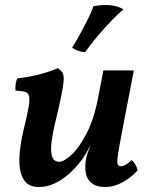

<svg xmlns="http://www.w3.org/2000/svg" viewBox="-20 -740 600 769"><path d="M136 9Q103 9 85 -8.5Q67 -26 61 -57Q55 -88 59 -129Q63 -170 74 -218Q88 -275 94 -307.5Q100 -340 96.5 -354.5Q93 -369 80 -372.5Q67 -376 42 -377Q41 -388 42.5 -401.5Q44 -415 49 -426Q72 -428 102.5 -434Q133 -440 162.5 -449Q192 -458 211 -467Q223 -459 229.5 -450Q236 -441 235 -420Q234 -399 225.5 -356.5Q217 -314 199 -240Q187 -187 185 -154.5Q183 -122 191.5 -107Q200 -92 216 -92Q236 -92 266.5 -120Q297 -148 327.5 -207Q358 -266 375 -359L394 -458H516L468 -208Q456 -146 452 -117.5Q448 -89 451.5 -81.5Q455 -74 465 -74Q481 -74 508 -99Q516 -92 522.5 -80.5Q529 -69 531 -57Q504 -28 470 -9.5Q436 9 403 9Q366 9 347 -6.5Q328 -22 323.5 -47.5Q319 -73 325 -105Q327 -116 331 -128Q335 -140 341 -153H339Q325 -123 303.5 -94.5Q282 -66 255 -42.5Q228 -19 198 -5Q168 9 136 9ZM354 -715Q389 -722 421 -719Q453 -716 474 -703Q433 -666 393 -621Q353 -576 321 -531Q291 -533 269 -549Q288 -580 304.5 -610.5Q321 -641 334 -667.5Q347 -694 354 -715Z"/></svg>

Font: Vollkorn SemiBold
Style: Italic
Weight: 600
Italic angle: -11°
Designer: Friedrich Althausen
Foundry: Friedrich Althausen
Version: Version 5.000